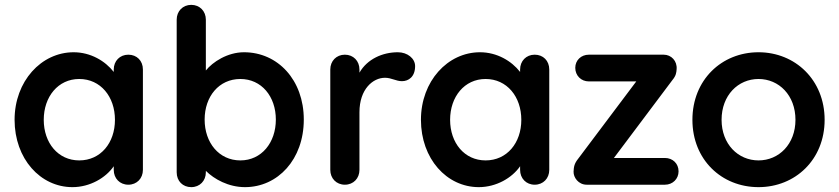

<svg xmlns="http://www.w3.org/2000/svg" viewBox="-20 -760 3452 790"><path d="M448 -61C448 -26 473 0 508 0C543 0 568 -26 568 -61V-474C568 -510 543 -535 508 -535C473 -535 448 -509 448 -474V-464C413 -509 353 -545 283 -545C150 -545 40 -426 40 -267C40 -107 146 10 278 10C350 10 415 -28 448 -76ZM160 -267C160 -362 219 -435 306 -435C394 -435 453 -362 453 -267C453 -172 394 -100 306 -100C219 -100 160 -172 160 -267Z M988 10C1123 10 1230 -104 1230 -268C1230 -431 1123 -545 984 -545C916 -545 855 -505 827 -470V-679C827 -714 802 -740 767 -740C732 -740 707 -714 707 -679V-51C707 -15 732 10 767 10C802 10 827 -16 827 -51V-57C861 -23 920 10 988 10ZM1115 -268C1115 -173 1056 -100 969 -100C881 -100 822 -173 822 -268C822 -363 881 -435 969 -435C1056 -435 1115 -363 1115 -268Z M1459 -61V-298C1459 -394 1515 -440 1564 -440C1591 -440 1609 -426 1634 -426C1661 -426 1688 -444 1688 -488C1688 -519 1657 -545 1617 -545C1554 -545 1491 -517 1459 -461V-474C1459 -509 1434 -535 1399 -535C1364 -535 1339 -509 1339 -474V-61C1339 -26 1364 0 1399 0C1434 0 1459 -26 1459 -61Z M2120 -61C2120 -26 2145 0 2180 0C2215 0 2240 -26 2240 -61V-474C2240 -510 2215 -535 2180 -535C2145 -535 2120 -509 2120 -474V-464C2085 -509 2025 -545 1955 -545C1822 -545 1712 -426 1712 -267C1712 -107 1818 10 1950 10C2022 10 2087 -28 2120 -76ZM1832 -267C1832 -362 1891 -435 1978 -435C2066 -435 2125 -362 2125 -267C2125 -172 2066 -100 1978 -100C1891 -100 1832 -172 1832 -267Z M2716 0C2748 0 2772 -24 2772 -55C2772 -87 2748 -110 2716 -110H2506L2747 -431C2762 -449 2763 -462 2764 -475C2767 -509 2742 -535 2711 -535H2403C2371 -535 2347 -512 2347 -481C2347 -449 2371 -425 2403 -425H2598L2359 -107C2343 -87 2341 -74 2340 -54C2339 -30 2360 0 2394 0Z M3101 -545C2949 -545 2829 -431 2829 -267C2829 -103 2949 10 3101 10C3252 10 3373 -103 3373 -267C3373 -431 3252 -545 3101 -545ZM3101 -100C3017 -100 2949 -167 2949 -267C2949 -368 3017 -435 3101 -435C3185 -435 3253 -368 3253 -267C3253 -167 3185 -100 3101 -100Z"/></svg>

Font: Hotpoint
Style: Bold
Weight: 700
Designer: Andrew Paglinawan, Luciano Perondi, Riccardo Olocco
Foundry: CAST Cooperativa Anonima Servizi Tipografici
Version: Version 1.000;PS 2.1;hotconv 16.6.51;makeotf.lib2.5.65220